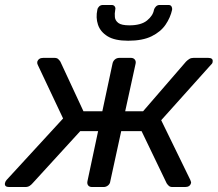

<svg xmlns="http://www.w3.org/2000/svg" viewBox="-45 -753 877 773"><path d="M-8 0Q-28 0 -25 -16Q-23 -24 -18 -29L209 -276L107 -492Q104 -498 105 -504Q110 -520 129 -520H174Q184 -520 189 -515.5Q194 -511 198 -505L291 -305H367L408 -497Q410 -507 417.5 -513.5Q425 -520 436 -520H482Q492 -520 497.5 -513.5Q503 -507 501 -497L459 -305H531L704 -505Q710 -511 717 -515.5Q724 -520 734 -520H793Q814 -520 811 -504Q811 -498 804 -492L604 -269L721 -29Q722 -25 723.5 -22Q725 -19 724 -16Q720 0 700 0H650Q640 0 635 -4.5Q630 -9 626 -15L525 -225H443L399 -23Q398 -13 390 -6.5Q382 0 372 0H326Q315 0 310 -6.5Q305 -13 307 -23L350 -225H278L86 -15Q81 -9 74 -4.5Q67 0 56 0ZM471 -589Q417 -589 388 -607Q359 -625 349.5 -653.5Q340 -682 347 -714Q348 -721 354 -727Q360 -733 370 -733H404Q413 -733 417 -727Q421 -721 419 -714Q416 -698 417.5 -684Q419 -670 431.5 -660.5Q444 -651 476 -651Q523 -651 547 -670.5Q571 -690 575 -714Q577 -721 583 -727Q589 -733 598 -733H633Q642 -733 645.5 -727Q649 -721 648 -714Q641 -682 621.5 -653.5Q602 -625 565.5 -607Q529 -589 471 -589Z"/></svg>

Font: Lubike
Style: Italic
Weight: 400
Italic angle: -12°
Foundry: Honoka55
Version: Version 1.000;July 22, 2022;FontCreator 14.0.0.2862 64-bit